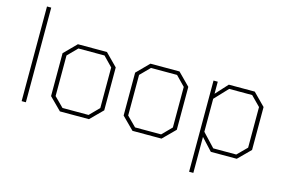

<svg xmlns="http://www.w3.org/2000/svg" viewBox="-111 -997 2162 1444"><g transform="rotate(15 970.0 -275.0)"><path d="M93 0V-737H126V0Z M391 0 297 -94V-428L391 -523H617L711 -428V-94L617 0ZM403 -30H606L678 -103V-419L606 -493H403L330 -419V-103Z M956 0 862 -94V-428L956 -523H1182L1276 -428V-94L1182 0ZM968 -30H1171L1243 -103V-419L1171 -493H968L895 -419V-103Z M1447 187V-523H1480V-429L1566 -523H1768L1862 -428V-94L1768 0H1566L1480 -93V187ZM1577 -30H1756L1829 -103V-419L1756 -493H1577L1480 -390V-133Z"/></g></svg>

Font: Tomorrow ExtraLight
Style: Regular
Weight: 275
Designer: Tony de Marco, Monica Rizzolli
Foundry: Just in Type
Version: Version 2.002